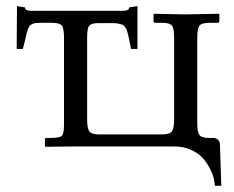

<svg xmlns="http://www.w3.org/2000/svg" viewBox="-20 -476 761 624"><path d="M300.8 -400.9Q277.3 -400.9 270.3 -392.8Q263.2 -384.8 263.2 -355V-87.9Q263.2 -58.6 270.5 -48.8Q277.8 -39.1 303.2 -39.1H505.9Q531.7 -39.1 538.8 -49.3Q545.9 -59.6 545.9 -87.9V-354Q545.9 -383.8 538.8 -392.8Q531.7 -401.9 505.9 -401.9H484.9Q479 -401.9 479 -407.2V-429.2L481 -431.2L579.1 -429.2L690.9 -431.2L692.9 -429.2V-407.2Q692.9 -401.9 687 -401.9H662.1Q636.2 -401.9 628.7 -393.3Q621.1 -384.8 621.1 -354V-76.2Q621.1 -47.9 627.9 -37.8Q634.8 -27.8 657.2 -27.8H673.8Q681.6 -27.8 688 -22.2Q694.3 -16.6 694.8 -6.8L699.2 127.9H678.2Q678.2 118.7 675 104.7Q671.9 90.8 662.4 72Q652.8 53.2 638.9 37.6Q625 22 600.8 11Q576.7 0 546.9 0H221.2L127.9 1L126 -1V-22Q126 -27.8 130.9 -27.8H147Q174.3 -27.8 181.2 -34.9Q188 -42 188 -70.8V-355Q188 -384.3 180.7 -393.1Q173.3 -401.9 147 -401.9H115.2Q104 -401.9 97.4 -401.4Q90.8 -400.9 85 -397.9Q79.1 -395 76.7 -392.6Q74.2 -390.1 71 -381.8Q67.9 -373.5 66.4 -367.2L61.5 -345.2Q57.6 -329.6 54.2 -316.9H34.2L35.2 -456.1L61 -452.1Q61 -440.9 81.1 -440.9H379.9Q399.9 -440.9 399.9 -452.1L426.8 -456.1V-316.9H405.8Q403.8 -325.7 401.4 -339.4L397.5 -358.4Q396.5 -363.3 394 -371.8Q391.6 -380.4 389.9 -383.1Q388.2 -385.7 384.5 -390.4Q380.9 -395 377.4 -396L367.7 -398.4Q361.3 -400.4 354.2 -400.6Q347.2 -400.9 336.9 -400.9Z"/></svg>

Font: Linux Libertine G
Style: Regular
Weight: 400
Designer: Philipp H. Poll
Foundry: Philipp H. Poll
Version: Version 4.7.5